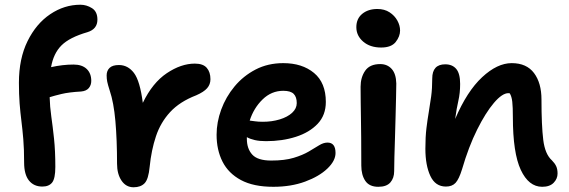

<svg xmlns="http://www.w3.org/2000/svg" viewBox="-20 -780 2405 812"><path d="M159 9Q123 9 102.5 -16.5Q82 -42 82 -93Q82 -150 78.5 -191.5Q75 -233 70.5 -268.5Q66 -304 63 -342Q60 -380 60 -430Q60 -532 96.5 -606Q133 -680 192.5 -720Q252 -760 320 -760Q346 -760 369 -745.5Q392 -731 392 -697Q392 -657 350 -644Q274 -622 240 -588Q206 -554 196 -496Q245 -507 291 -507Q327 -507 346.5 -488.5Q366 -470 366 -438Q366 -420 355.5 -407.5Q345 -395 323 -393Q271 -390 240 -382.5Q209 -375 190 -369Q191 -329 197 -287Q203 -245 208.5 -193.5Q214 -142 214 -74Q214 -25 200.5 -8Q187 9 159 9Z M545 12Q513 12 494 -16Q475 -44 475 -88Q475 -189 468 -268Q461 -347 444 -397Q436 -422 433.5 -434.5Q431 -447 431 -461Q431 -481 443.5 -493Q456 -505 483 -505Q521 -505 546.5 -471.5Q572 -438 584 -345Q625 -430 685.5 -470.5Q746 -511 804 -511Q839 -511 854.5 -493Q870 -475 870 -445Q870 -423 856 -407Q842 -391 810 -377Q740 -350 699.5 -306Q659 -262 639.5 -203.5Q620 -145 613 -75Q608 -22 591.5 -5Q575 12 545 12Z M1136 10Q1052 10 999 -18.5Q946 -47 921 -96.5Q896 -146 896 -210Q896 -263 915.5 -316.5Q935 -370 972 -414.5Q1009 -459 1061 -486Q1113 -513 1178 -513Q1258 -513 1308 -471.5Q1358 -430 1358 -349Q1358 -293 1323.5 -256.5Q1289 -220 1231.5 -201.5Q1174 -183 1105 -183Q1078 -183 1058 -187.5Q1038 -192 1024 -200Q1024 -197 1024 -193Q1024 -151 1047 -126Q1070 -101 1127 -101Q1184 -101 1222 -112.5Q1260 -124 1285.5 -139Q1311 -154 1329.5 -165.5Q1348 -177 1365 -177Q1399 -177 1399 -133Q1399 -100 1364.5 -67Q1330 -34 1270.5 -12Q1211 10 1136 10ZM1178 -396Q1128 -396 1090.5 -359.5Q1053 -323 1036 -270Q1046 -269 1059 -267Q1072 -265 1092 -265Q1130 -265 1163 -275Q1196 -285 1215.5 -303Q1235 -321 1235 -344Q1235 -370 1222 -383Q1209 -396 1178 -396Z M1580 10Q1542 10 1525 -15Q1508 -40 1508 -80Q1508 -149 1507.5 -197Q1507 -245 1506.5 -280.5Q1506 -316 1505.5 -347Q1505 -378 1505 -413Q1505 -453 1524.5 -481Q1544 -509 1588 -509Q1618 -509 1636.5 -488.5Q1655 -468 1656 -427Q1656 -406 1655 -369.5Q1654 -333 1653 -288.5Q1652 -244 1650.5 -199Q1649 -154 1648 -116Q1647 -78 1647 -56Q1647 -27 1631 -8.5Q1615 10 1580 10ZM1592 -579Q1545 -579 1516 -604Q1487 -629 1487 -665Q1487 -701 1512 -721.5Q1537 -742 1576 -742Q1606 -742 1627.5 -728Q1649 -714 1660.5 -693Q1672 -672 1672 -651Q1672 -626 1653.5 -602.5Q1635 -579 1592 -579Z M2273 10Q2216 10 2182.5 -61.5Q2149 -133 2149 -285Q2149 -327 2146.5 -349.5Q2144 -372 2136 -385Q2134 -386 2130 -386Q2104 -386 2069 -345Q2034 -304 1998 -232Q1962 -160 1934 -64Q1921 -22 1906.5 -6.5Q1892 9 1866 9Q1821 9 1800 -36Q1779 -81 1779 -151Q1779 -201 1783.5 -238Q1788 -275 1793.5 -307Q1799 -339 1803.5 -372.5Q1808 -406 1808 -448Q1808 -508 1863 -508Q1893 -508 1909.5 -488.5Q1926 -469 1926 -425Q1926 -386 1918.5 -354Q1911 -322 1905 -277Q1955 -394 2019 -453.5Q2083 -513 2144 -513Q2207 -513 2238.5 -471Q2270 -429 2270 -359Q2270 -249 2277.5 -188.5Q2285 -128 2314 -102Q2326 -90 2332 -77.5Q2338 -65 2338 -46Q2338 -24 2321.5 -7Q2305 10 2273 10Z"/></svg>

Font: Shantell Sans Normal
Style: Regular
Weight: 600
Designer: Stephen Nixon, Anya Danilova, Shantell Martin
Foundry: Arrow Type
Version: Version 1.009;[a7da0bfa3]